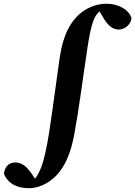

<svg xmlns="http://www.w3.org/2000/svg" viewBox="-180 -756 713 1013"><path d="M383 -736.3C334.1 -736.3 291.2 -720.6 253.7 -693C192.9 -648.2 152 -570.3 135.1 -452.3C115.3 -315.2 98.2 -179.1 77.7 -47.3C65.9 23.8 54.7 80.5 36.6 128.4C23.3 163 8.5 184 -7.5 203.4L14.8 201.1L-16.4 155.8C-39.1 122.9 -65.2 101.1 -99.2 101.1C-134.9 101.1 -154.9 126.2 -159.7 160.1C-136.2 216.6 -85.2 237 -25.8 237C19.2 237 75.7 213.7 116.7 170.3C164.8 120.3 193.7 49.9 211.8 -46.5C237.9 -188.2 257.7 -347.5 281.6 -504.9C301.3 -636.3 318.5 -677.2 349.5 -698.7C362.6 -708.5 374.5 -713.3 387.1 -718L337.7 -708.5L370.8 -652.8C391.9 -620.3 415.4 -600 446.9 -600C476.9 -600 509.6 -625.1 513.7 -659.7C502.1 -704.6 444.6 -736.3 383 -736.3Z"/></svg>

Font: Source Serif Variable
Style: Italic
Weight: 389
Italic angle: -12°
Designer: Frank Grießhammer
Foundry: Adobe Systems Incorporated
Version: Version 3.001;hotconv 1.0.111;makeotfexe 2.5.65597